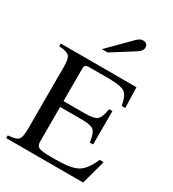

<svg xmlns="http://www.w3.org/2000/svg" viewBox="-218 -1046 1048 1164"><g transform="rotate(30 305.5 -464.0)"><path d="M245 -757 392 -905Q415 -928 434 -928Q469 -928 469 -896Q469 -873 439 -854L285 -757ZM597 -169 551 0H12V-19Q69 -23 84 -39.5Q99 -56 99 -114V-550Q99 -606 83.5 -623Q68 -640 12 -643V-662H542L546 -519H521Q510 -586 482 -605Q454 -624 367 -624H236Q214 -624 207.5 -617.5Q201 -611 201 -588V-368H352Q415 -368 435.5 -386Q456 -404 465 -464H488V-230H465Q456 -293 436 -310Q416 -327 352 -327H201V-84Q201 -54 222 -45.5Q243 -37 302 -37H338Q445 -37 490 -63Q535 -89 569 -169Z"/></g></svg>

Font: STIX Math
Style: Regular
Weight: 400
Designer: MicroPress Inc., with final additions and corrections provided by Coen Hoffman, Elsevier (retired)
Version: Version 1.1.1